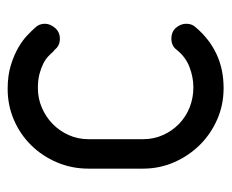

<svg xmlns="http://www.w3.org/2000/svg" viewBox="-70 -520 590 489"><g transform="rotate(-90 224.5 -275.0)"><path d="M343 -120Q353 -133 371 -133Q389 -133 399 -121Q409 -109 409 -95Q409 -80 399 -70Q370 -36 331.5 -18Q293 0 245 0Q203 0 166 -16Q129 -32 101 -60Q73 -88 56.5 -125.5Q40 -163 40 -205V-344Q40 -387 56 -424.5Q72 -462 99.5 -490Q127 -518 164 -534Q201 -550 243 -550Q277 -550 303 -542Q329 -534 348 -523Q367 -512 379.5 -500Q392 -488 399 -480Q409 -470 409 -455Q409 -442 398.5 -429.5Q388 -417 371 -417Q353 -417 343 -430L338 -434Q333 -440 325.5 -447Q318 -454 307 -459.5Q296 -465 281 -469Q266 -473 245 -473Q219 -473 195.5 -463Q172 -453 154 -435.5Q136 -418 125.5 -394.5Q115 -371 115 -344V-205Q115 -178 125.5 -154.5Q136 -131 154 -113.5Q172 -96 196 -86.5Q220 -77 247 -77Q273 -77 299 -87Q325 -97 343 -120Z"/></g></svg>

Font: VDS Compensated
Style: Light
Weight: 300
Designer: artmaker
Foundry: artmaker
Version: Version 1.000 2012 initial release